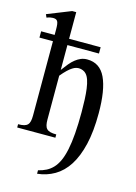

<svg xmlns="http://www.w3.org/2000/svg" viewBox="-134 -765 744 1053"><g transform="rotate(15 237.5 -239.0)"><path d="M426.3 -190.9Q426.3 -87.9 408.7 -13.4Q391.1 61 359.4 110.4Q327.6 159.7 283.2 185.5Q238.8 211.4 185.5 216.8V197.3Q210.4 191.4 231 180.9Q251.5 170.4 268.1 152.6Q284.7 134.8 296.9 107.9Q309.1 81.1 317.4 41.7Q325.7 2.4 329.8 -50.5Q334 -103.5 334 -173.3Q334 -210 332.5 -243.4Q331.1 -276.9 327.4 -304.4Q323.7 -332 316.9 -352.3Q310.1 -372.6 299.3 -383.8Q292 -392.1 280.5 -396.7Q269 -401.4 257.8 -401.4Q250.5 -401.4 241.7 -399.2Q232.9 -397 221.7 -389.9Q210.4 -382.8 196.3 -369.6Q182.1 -356.4 163.6 -334V-85.4Q163.6 -66.9 166.5 -54Q169.4 -41 177 -33.2Q184.6 -25.4 197.8 -22Q210.9 -18.6 231.4 -18.6V0H14.6V-18.6Q35.2 -18.6 48.1 -22Q61 -25.4 68.4 -33.2Q75.7 -41 78.6 -54Q81.5 -66.9 81.5 -85.4V-507.8H4.9V-543.5H81.5V-573.7Q81.5 -591.3 80.1 -602.5Q78.6 -613.8 75 -620.1Q71.3 -626.5 64.9 -628.9Q58.6 -631.3 48.8 -631.3Q42.5 -631.3 33.4 -629.6Q24.4 -627.9 13.7 -623.5L5.9 -641.1L140.6 -694.8H163.6V-543.5H342.8V-507.8H163.6V-366.7Q179.2 -388.2 193.6 -405.5Q208 -422.9 223.1 -434.8Q238.3 -446.8 254.4 -453.4Q270.5 -460 289.6 -460Q361.8 -460 394 -391.4Q426.3 -322.8 426.3 -190.9Z"/></g></svg>

Font: Doulos SIL
Style: Regular
Weight: 400
Designer: Walt Agee, Victor Gaultney, Peter Martin, Debbi Hosken
Foundry: SIL International
Version: Version 4.110; 2011; Maintenance release